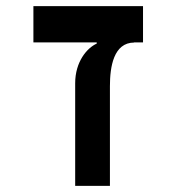

<svg xmlns="http://www.w3.org/2000/svg" viewBox="-20 -606 626 626"><path d="M446.3 -585.9H88.9V-467.8H295.4V-463.9C263.7 -449.7 225.1 -404.8 225.1 -334.5V0H338.4V-325.2C338.4 -387.7 350.1 -467.3 418 -467.3L416 -467.8H446.3Z"/></svg>

Font: Cascadia Code PL SemiBold
Style: Regular
Weight: 600
Monospace: yes
Designer: Aaron Bell
Foundry: Saja Typeworks
Version: Version 2404.023